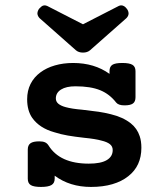

<svg xmlns="http://www.w3.org/2000/svg" viewBox="-20 -702 640 732"><path d="M432.6 -679.2Q437.5 -681.6 441.9 -681.6Q454.1 -681.6 463.9 -668Q470.2 -659.7 470.2 -649.9Q469.7 -640.6 461.9 -632.8L323.2 -510.3Q313 -501.5 296.4 -501.5Q279.8 -501.5 269.5 -510.3L130.9 -632.8Q123.5 -640.6 122.6 -649.9Q122.6 -659.2 128.9 -668.5Q138.2 -678.7 144.5 -680.7Q148.4 -681.6 150.4 -681.6Q154.3 -681.6 160.2 -679.2L296.4 -609.4ZM188.5 -20.5Q188.5 -3.9 176.3 3.4Q164.1 10.7 136.2 10.7Q108.9 10.7 97.4 3.7Q85.9 -3.4 85.9 -20.5V-131.8Q85.9 -148.4 96.2 -155.8Q106.4 -163.1 129.4 -163.1Q143.6 -163.1 151.6 -159.4Q159.7 -155.8 165 -147.5Q208 -78.1 318.4 -78.1Q364.3 -78.1 387 -91.6Q409.7 -105 409.7 -129.9Q409.7 -144 398.7 -152.6Q387.7 -161.1 366.7 -166Q344.7 -172.4 299.8 -176.8Q265.1 -180.7 238.3 -185.3Q211.4 -189.9 187 -197.8Q130.9 -213.4 103 -252.4Q83.5 -280.3 83.5 -323.7Q83.5 -356 96.4 -381.8Q109.4 -407.7 133.8 -425.8Q157.2 -443.4 189.2 -452.6Q221.2 -461.9 258.8 -461.9Q339.8 -461.9 397.5 -420.4V-430.7Q397.5 -447.8 408.2 -454.8Q418.9 -461.9 446.3 -461.9Q473.6 -461.9 485.1 -454.8Q496.6 -447.8 496.6 -430.7V-331.1Q496.6 -314.5 486.8 -307.4Q477.1 -300.3 454.6 -300.3Q431.6 -300.3 422.9 -311Q397.9 -343.3 362.3 -357.9Q325.7 -373 267.6 -373Q232.4 -373 212.6 -360.6Q192.9 -348.1 192.9 -326.7Q192.9 -314.5 202.6 -306.4Q212.4 -298.3 230.5 -293.5Q253.4 -287.1 293.5 -283.7Q333 -279.3 356 -275.9Q378.9 -272.5 402.3 -266.6Q448.7 -255.4 478.5 -231.9Q502.9 -212.4 512.7 -182.6Q519 -163.6 519 -138.7Q519 -69.3 469.2 -30.3Q444.3 -10.3 408.4 0.2Q372.6 10.7 326.7 10.7Q246.1 10.7 188.5 -32.2Z"/></svg>

Font: Courier Prime SemiBold
Style: Regular
Weight: 600
Designer: Alan Dague-Greene
Foundry: Quote-Unquote Apps
Version: Version 1.202